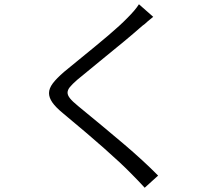

<svg xmlns="http://www.w3.org/2000/svg" viewBox="-20 -820 1040 901"><path d="M660 -708Q651 -702 633 -686Q586 -644 449 -533L343 -446Q319 -425 308 -411.5Q297 -398 297 -385Q297 -373 308.5 -358.5Q320 -344 347 -322Q468 -223 560.5 -144.5Q653 -66 722 4L659 61Q629 28 593 -8Q504 -99 275 -289Q241 -317 225.5 -339.5Q210 -362 210 -383Q210 -405 227.5 -428.5Q245 -452 281 -483L342 -533Q432 -606 488 -653.5Q544 -701 578 -736Q616 -774 632 -800L699 -741Q670 -718 660 -708Z"/></svg>

Font: Sinter Normal
Style: Regular
Weight: 350
Foundry: Adobe & rsms
Version: Version 1.000